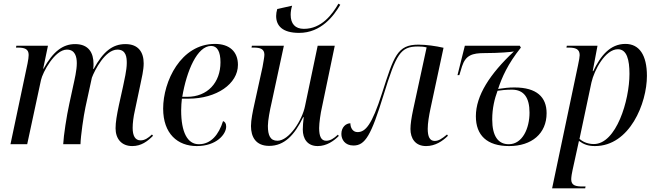

<svg xmlns="http://www.w3.org/2000/svg" viewBox="-20 -785 3572 1045"><path d="M700 10C749 10 783 -16 813 -46L807 -53C786 -33 767 -21 745 -21C715 -21 702 -47 702 -89C702 -114 706 -149 714 -183L744 -325C751 -359 762 -403 762 -440C762 -500 734 -545 663 -545C591 -545 541 -503 490 -410H487C489 -419 489 -428 489 -437C489 -497 463 -545 389 -545C322 -545 269 -505 217 -411H215L241 -536H69L67 -526H76C113 -526 136 -519 136 -486C136 -477 134 -459 130 -440L37 0H128L203 -349C212 -391 278 -515 344 -515C389 -515 398 -476 398 -441C398 -402 386 -353 378 -316L357 -219C343 -156 326 -46 324 0H418C419 -44 435 -155 445 -201L480 -362C495 -402 552 -515 619 -515C667 -515 670 -472 670 -442C670 -402 656 -347 650 -316L627 -212C616 -160 609 -120 609 -87C609 -30 641 10 700 10Z M1051 10C1159 10 1211 -55 1211 -96C1211 -114 1204 -122 1194 -126C1171 -53 1129 0 1062 0C1000 0 966 -66 966 -184C966 -204 968 -233 970 -248H1006C1159 -248 1275 -329 1275 -432C1275 -504 1229 -546 1150 -546C964 -546 868 -342 868 -194C868 -57 947 10 1051 10ZM998 -258H972C996 -401 1054 -535 1129 -535C1162 -535 1180 -505 1180 -446C1180 -336 1110 -258 998 -258Z M1608 -606C1728 -606 1797 -699 1832 -759L1822 -765C1788 -706 1730 -628 1634 -628C1586 -628 1562 -656 1562 -705C1562 -720 1565 -739 1570 -754L1489 -736C1485 -723 1483 -710 1483 -698C1483 -645 1517 -606 1608 -606ZM1709 10C1758 10 1797 -18 1824 -45L1819 -52C1796 -31 1778 -19 1755 -19C1728 -19 1717 -43 1717 -88C1717 -116 1725 -171 1732 -200L1802 -536H1709L1640 -207C1625 -132 1554 -19 1490 -19C1451 -19 1438 -48 1438 -100C1438 -129 1449 -187 1458 -225L1525 -536H1351L1349 -526H1360C1396 -526 1419 -519 1419 -487C1419 -475 1413 -445 1409 -421L1364 -216C1356 -180 1346 -132 1346 -99C1346 -40 1372 9 1445 9C1528 9 1583 -50 1630 -147H1633C1630 -123 1628 -97 1628 -80C1628 -30 1653 10 1709 10Z M2299 10C2349 10 2389 -17 2418 -46L2413 -53C2384 -29 2367 -18 2346 -18C2319 -18 2308 -41 2308 -84C2308 -115 2315 -156 2323 -194L2394 -525C2350 -535 2300 -542 2257 -542C2142 -542 2124 -479 2059 -277C2004 -105 1969 -66 1926 -66C1899 -66 1887 -91 1887 -114C1863 -114 1838 -93 1838 -56C1838 -26 1857 7 1904 7C1968 7 2000 -49 2067 -266C2137 -492 2159 -532 2255 -532C2271 -532 2287 -531 2302 -527L2229 -190C2219 -143 2214 -108 2214 -83C2214 -32 2240 10 2299 10Z M2751 10C2874 10 2955 -58 2955 -169C2955 -256 2902 -309 2780 -309C2746 -309 2727 -306 2691 -301C2712 -364 2743 -436 2815 -526L2809 -536H2510L2470 -376H2480L2495 -425C2515 -485 2551 -496 2617 -496C2697 -496 2764 -502 2777 -505C2646 -382 2570 -265 2570 -152C2570 -49 2630 10 2751 10ZM2749 0C2692 0 2659 -43 2659 -135C2659 -196 2672 -248 2688 -291C2708 -294 2735 -297 2766 -297C2832 -297 2862 -253 2862 -172C2862 -87 2824 0 2749 0Z M3126 -430 2985 240H3165L3167 230H3152C3114 230 3089 225 3089 191C3089 179 3093 154 3096 142L3119 37C3123 17 3126 4 3131 -18C3157 1 3181 10 3218 10C3408 10 3501 -224 3501 -372C3501 -486 3459 -546 3384 -546C3300 -546 3248 -480 3209 -398H3206L3232 -536H3065L3063 -526H3074C3111 -526 3135 -519 3135 -485C3135 -477 3132 -457 3126 -430ZM3212 -1C3172 -1 3147 -18 3134 -29L3199 -336C3214 -403 3274 -517 3343 -517C3392 -517 3406 -459 3406 -383C3406 -238 3334 -1 3212 -1Z"/></svg>

Font: Noto Serif Display SemiCondensed
Style: Italic
Weight: 400
Width: 4
Italic angle: -12°
Designer: Monotype Design Team
Foundry: Monotype Imaging Inc.
Version: Version 2.009